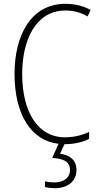

<svg xmlns="http://www.w3.org/2000/svg" viewBox="-20 -837 520 1004"><path d="M380 50C380 4 349 -26 294 -33L317 -83H318C369 -83 414 -94 446 -111V-147C416 -133 373 -119 320 -119C178 -119 96 -251 96 -451C96 -626 166 -782 322 -782C359 -782 400 -774 438 -751L454 -785C413 -807 370 -817 322 -817C140 -817 56 -649 56 -451C56 -240 141 -102 286 -85L253 -11C310 -8 346 7 346 51C346 94 312 117 264 117C248 117 230 115 215 111V141C230 145 248 147 266 147C336 147 380 110 380 50Z"/></svg>

Font: Noto Sans Telugu UI Condensed ExtraLight
Style: Regular
Weight: 200
Width: 3
Designer: Jelle Bosma - Monotype Design Team
Foundry: Monotype Imaging Inc.
Version: Version 2.005